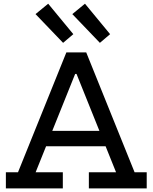

<svg xmlns="http://www.w3.org/2000/svg" viewBox="-20 -1042 844 1062"><path d="M450 -1021.5 589 -853 532.5 -805 380 -964ZM246.5 -1021.5 385.5 -853 329 -805 176.5 -964ZM604 -318V-233H203V-318ZM724.5 -89H791.5V0H471.5V-89H622L387 -673.5L446.5 -633H352.5L412 -673.5L177 -89H327.5V0H12.5V-89H79.5L347 -752H457Z"/></svg>

Font: Hepta Slab Medium
Style: Regular
Weight: 500
Designer: Michael LaGattuta
Foundry: Michael LaGattuta
Version: Version 1.102